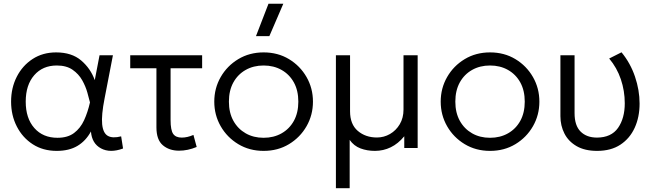

<svg xmlns="http://www.w3.org/2000/svg" viewBox="-20 -774 3420 1004"><path d="M276.5 15Q205 15 151.5 -19.5Q98 -54 68 -112.5Q38 -171 38 -242.5Q38 -314.5 67.8 -372.8Q97.5 -431 150.5 -465.5Q203.5 -500 273.5 -500Q355 -500 404.5 -457.8Q454 -415.5 475.5 -355L500.5 -485H570.5L527 -260Q509.5 -171.5 514.2 -124.5Q519 -77.5 544 -63.5Q569 -49.5 613.5 -61L623.5 2.5Q556 27.5 508.2 2Q460.5 -23.5 455.5 -86.5Q429 -37.5 385.2 -11.2Q341.5 15 276.5 15ZM280.5 -53.5Q334 -53.5 367.2 -78.5Q400.5 -103.5 419.8 -145.5Q439 -187.5 450.5 -238.5Q445.5 -258 436.8 -290Q428 -322 409.8 -354.5Q391.5 -387 359.5 -409.2Q327.5 -431.5 277 -431.5Q203 -431.5 158.8 -380.5Q114.5 -329.5 114.5 -242.5Q114.5 -155.5 159.5 -104.5Q204.5 -53.5 280.5 -53.5Z M916 14Q865 14 831.5 -14.5Q798 -43 798 -108V-417H661V-485H1037V-417H872V-146.5Q872 -93.5 885.5 -74Q899 -54.5 930.5 -54.5Q959.5 -54.5 991.5 -68.5L1008.5 -5.5Q962 14 916 14Z M1358.5 15Q1284.5 15 1226 -20.2Q1167.5 -55.5 1134 -114Q1100.5 -172.5 1100.5 -242.5Q1100.5 -312.5 1134 -371Q1167.5 -429.5 1226 -464.8Q1284.5 -500 1358.5 -500Q1433 -500 1491.2 -464.8Q1549.5 -429.5 1583 -371Q1616.5 -312.5 1616.5 -242.5Q1616.5 -172.5 1583 -114Q1549.5 -55.5 1491.2 -20.2Q1433 15 1358.5 15ZM1358.5 -53.5Q1411.5 -53.5 1452.5 -76.8Q1493.5 -100 1516.8 -142.2Q1540 -184.5 1540 -242.5Q1540 -300.5 1516.8 -342.8Q1493.5 -385 1452.5 -408.2Q1411.5 -431.5 1358.5 -431.5Q1305.5 -431.5 1264.5 -408.2Q1223.5 -385 1200.2 -342.8Q1177 -300.5 1177 -242.5Q1177 -184.5 1200.5 -142.2Q1224 -100 1264.8 -76.8Q1305.5 -53.5 1358.5 -53.5ZM1318.5 -585 1384 -754.5H1461.5L1388.5 -585Z M1736.5 210V-485H1810.5V-192Q1810.5 -124 1851 -89.5Q1891.5 -55 1951 -55Q1987.5 -55 2019.2 -73.2Q2051 -91.5 2070.5 -124.5Q2090 -157.5 2090 -201V-485H2164V0H2094V-61.5Q2062 -22.5 2023.2 -3.8Q1984.5 15 1940.5 15Q1899.5 15 1865 2Q1830.5 -11 1808.5 -42.5V210Z M2542.5 15Q2468.5 15 2410 -20.2Q2351.5 -55.5 2318 -114Q2284.5 -172.5 2284.5 -242.5Q2284.5 -312.5 2318 -371Q2351.5 -429.5 2410 -464.8Q2468.5 -500 2542.5 -500Q2617 -500 2675.2 -464.8Q2733.5 -429.5 2767 -371Q2800.5 -312.5 2800.5 -242.5Q2800.5 -172.5 2767 -114Q2733.5 -55.5 2675.2 -20.2Q2617 15 2542.5 15ZM2542.5 -53.5Q2595.5 -53.5 2636.5 -76.8Q2677.5 -100 2700.8 -142.2Q2724 -184.5 2724 -242.5Q2724 -300.5 2700.8 -342.8Q2677.5 -385 2636.5 -408.2Q2595.5 -431.5 2542.5 -431.5Q2489.5 -431.5 2448.5 -408.2Q2407.5 -385 2384.2 -342.8Q2361 -300.5 2361 -242.5Q2361 -184.5 2384.5 -142.2Q2408 -100 2448.8 -76.8Q2489.5 -53.5 2542.5 -53.5Z M3102.5 15Q3038 15 2995.2 -9.8Q2952.5 -34.5 2931.5 -75.8Q2910.5 -117 2910.5 -166.5V-485H2984.5V-182Q2984.5 -117.5 3016 -86Q3047.5 -54.5 3102 -54.5Q3176.5 -55 3211.8 -105.2Q3247 -155.5 3247 -234Q3247 -299 3226.5 -359.5Q3206 -420 3165.5 -468L3230 -500.5Q3276.5 -444 3300.5 -373.2Q3324.5 -302.5 3324.5 -232.5Q3324.5 -162 3299 -106Q3273.5 -50 3224.2 -17.5Q3175 15 3102.5 15Z"/></svg>

Font: Geologica ExtraLight
Style: Regular
Weight: 200
Designer: Sindre Bremnes, Frode Helland
Foundry: Monokrom Skriftforlag AS
Version: Version 1.010; ttfautohint (v1.8.4.7-5d5b);gftools[0.9.28]